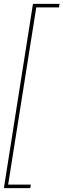

<svg xmlns="http://www.w3.org/2000/svg" viewBox="-22 -760 327 990"><path d="M20 192H137L134 210H-2L148 -740H285L282 -722H165Z"/></svg>

Font: Georama SemiCondensed Thin
Style: Italic
Weight: 100
Width: 4
Italic angle: -9°
Designer: Jean-Baptiste Levee
Foundry: Production Type
Version: Version 1.000